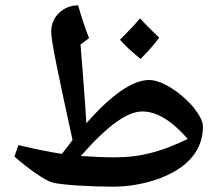

<svg xmlns="http://www.w3.org/2000/svg" viewBox="-20 -835 832 720"><path d="M402 -135C463 -135 520 -145 576 -165C686 -206 741 -273 741 -361C741 -379 729 -403 706 -432C658 -489 587 -535 539 -535C478 -535 399 -481 304 -373C302 -397 301 -417 300 -434C288 -596 296 -487 282 -668L314 -692C298 -732 285 -773 273 -815C217 -815 172 -772 172 -717C172 -679 200 -549 252 -310C239 -293 226 -275 212 -258C173 -264 119 -274 49 -291L34 -248C86 -202 148 -159 175 -151C209 -141 325 -135 402 -135ZM507 -614C537 -644 561 -671 577 -694C543 -726 520 -750 505 -766C485 -742 460 -716 430 -686C448 -665 474 -641 507 -614ZM412 -245C370 -245 327 -247 283 -250C385 -366 458 -417 514 -417C567 -417 624 -383 684 -314C589 -268 510 -245 412 -245Z"/></svg>

Font: Noto Naskh Arabic UI
Style: Bold
Weight: 700
Designer: Monotype Design Team, David Williams, Mohamad Dakak and Nizar Qandah
Foundry: Monotype Imaging Inc.
Version: Version 2.016